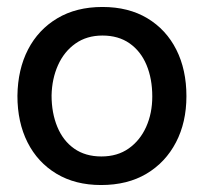

<svg xmlns="http://www.w3.org/2000/svg" viewBox="-20 -518 585 551"><path d="M270 13Q196 13 142 -19.5Q88 -52 59 -109.5Q30 -167 30 -243Q31 -319 60.5 -376Q90 -433 144.5 -465.5Q199 -498 274 -498Q349 -498 403 -465.5Q457 -433 486 -375.5Q515 -318 515 -242Q515 -167 485 -109.5Q455 -52 400.5 -19.5Q346 13 270 13ZM271 -69Q317 -69 349.5 -92Q382 -115 399.5 -154Q417 -193 417 -241Q417 -292 400.5 -331.5Q384 -371 352 -393.5Q320 -416 274 -416Q229 -416 196.5 -393Q164 -370 146.5 -331Q129 -292 128 -244Q128 -194 144.5 -154Q161 -114 193 -91.5Q225 -69 271 -69Z"/></svg>

Font: Catamaran Medium
Style: Regular
Weight: 500
Designer: Pria Ravichandran
Version: Version 2.000